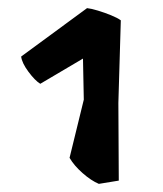

<svg xmlns="http://www.w3.org/2000/svg" viewBox="-20 -741 400 472"><path d="M277 -691 271 -488 272 -297 223 -289Q204 -297 183 -315.5Q162 -334 151 -353L186 -496L184 -597L79 -535Q66 -543 50 -564.5Q34 -586 32 -602L194 -721Q204 -720 220.5 -715Q237 -710 253 -703.5Q269 -697 277 -691Z"/></svg>

Font: Langar
Style: Regular
Weight: 400
Designer: Alessia Mazzarella
Foundry: Typeland
Version: Version 1.001; ttfautohint (v1.8.3)